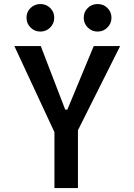

<svg xmlns="http://www.w3.org/2000/svg" viewBox="-20 -953 680 973"><path d="M588.9 -719.7 375 -293V0H255.9V-283.2L52.7 -719.7H186.5L310.5 -397.5H321.3L455.1 -719.7ZM544.9 -863.3Q544.9 -834 524.4 -813.5Q503.9 -793 474.6 -793Q445.3 -793 424.8 -813.5Q404.3 -834 404.3 -863.3Q404.3 -892.6 424.8 -912.6Q445.3 -932.6 474.6 -932.6Q503.9 -932.6 524.4 -912.6Q544.9 -892.6 544.9 -863.3ZM254.9 -863.3Q254.9 -834 234.4 -813.5Q213.9 -793 184.6 -793Q155.3 -793 134.8 -813.5Q114.3 -834 114.3 -863.3Q114.3 -892.6 134.8 -912.6Q155.3 -932.6 184.6 -932.6Q213.9 -932.6 234.4 -912.6Q254.9 -892.6 254.9 -863.3Z"/></svg>

Font: Allerta
Style: Medium
Weight: 500
Designer: Matt McInerney
Foundry: Matt McInerney
Version: Version 1.0